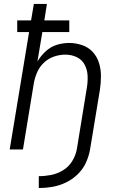

<svg xmlns="http://www.w3.org/2000/svg" viewBox="-20 -755 616 970"><path d="M176 195Q210 195 244.5 189Q279 183 312 167.5Q345 152 372 126Q399 100 414 67Q429 34 435 0L485 -303Q490 -337 490 -371.5Q490 -406 480 -437.5Q470 -469 448.5 -492.5Q427 -516 395 -527Q363 -538 329 -538Q298 -538 267 -528.5Q236 -519 211 -496Q186 -473 169 -444L194 -593H330V-652H204L217 -735H151L137 -652H67V-593H127L29 0H96L151 -335Q156 -363 168 -390.5Q180 -418 202.5 -439Q225 -460 253.5 -469.5Q282 -479 310 -479Q341 -479 367.5 -466.5Q394 -454 407.5 -428.5Q421 -403 422.5 -373Q424 -343 419 -313L368 0Q362 31 344.5 59.5Q327 88 298 105.5Q269 123 238 129Q207 135 176 135Z"/></svg>

Font: Iosevka Sparkle Light Oblique
Style: Regular
Weight: 300
Italic angle: -9°
Designer: Belleve Invis
Foundry: Belleve Invis
Version: Version 4.5.0; ttfautohint (v1.8.3)